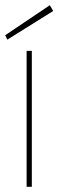

<svg xmlns="http://www.w3.org/2000/svg" viewBox="-31 -716 224 736"><path d="M71 0V-521H91V0ZM-3 -564 -11 -581 160 -696 173 -674Z"/></svg>

Font: DM Sans 10pt Thin
Style: Regular
Weight: 250
Version: Version 4.004;gftools[0.9.30]